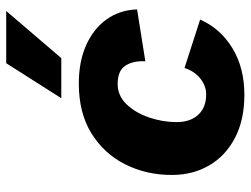

<svg xmlns="http://www.w3.org/2000/svg" viewBox="-112 -666 788 603"><g transform="rotate(-90 281.5 -364.0)"><path d="M286 10Q207 10 150.5 -19.5Q94 -49 64 -100.5Q34 -152 34 -218Q34 -298 67.5 -364.5Q101 -431 165 -470.5Q229 -510 321 -510Q390 -510 441.5 -487Q493 -464 522.5 -423Q552 -382 554 -327L391 -301Q393 -340 377 -364Q361 -388 320 -388Q283 -388 256 -360Q229 -332 214.5 -289Q200 -246 200 -203Q200 -160 223 -135Q246 -110 287 -110Q314 -110 337 -128.5Q360 -147 370 -178L522 -129Q494 -65 432 -27.5Q370 10 286 10ZM385 -738H549L401 -565H275Z"/></g></svg>

Font: Work Sans
Style: Bold Italic
Weight: 700
Italic angle: -13°
Designer: Wei Huang
Foundry: Wei Huang
Version: Version 2.010; ttfautohint (v1.8.3)